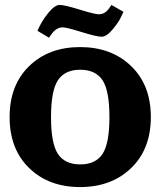

<svg xmlns="http://www.w3.org/2000/svg" viewBox="-20 -743 651 779"><path d="M512 -475Q592 -398 592 -268Q592 -138 512 -61Q432 16 305 16Q178 16 98.5 -61Q19 -138 19 -268Q19 -398 98.5 -475Q178 -552 305 -552Q432 -552 512 -475ZM215 -417.5Q187 -375 187 -268Q187 -161 215 -118.5Q243 -76 305.5 -76Q368 -76 396 -118.5Q424 -161 424 -268Q424 -375 396 -417.5Q368 -460 305.5 -460Q243 -460 215 -417.5ZM234 -632Q207 -632 186 -600L179 -590L132 -618Q148 -656 175 -689.5Q202 -723 222 -723Q242 -723 303.5 -704Q365 -685 381 -685Q408 -685 426 -714L432 -723L481 -695Q476 -684 467.5 -667Q459 -650 435.5 -622Q412 -594 392 -594Q372 -594 311 -613Q250 -632 234 -632Z"/></svg>

Font: Andada SC
Style: Bold
Weight: 700
Designer: Carolina Giovagnoli
Foundry: Carolina Giovagnoli
Version: Version 1.003